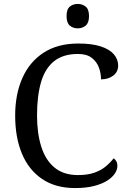

<svg xmlns="http://www.w3.org/2000/svg" viewBox="-20 -945 654 975"><path d="M361 10Q262 10 194 -36Q126 -82 91.5 -164.5Q57 -247 57 -358Q57 -466 93.5 -548.5Q130 -631 201.5 -677.5Q273 -724 378 -724Q446 -724 491 -709.5Q536 -695 558 -669.5Q580 -644 580 -612Q580 -580 555 -561Q530 -542 493 -542Q493 -573 482 -602.5Q471 -632 445.5 -651.5Q420 -671 376 -671Q301 -671 255 -634.5Q209 -598 188.5 -528Q168 -458 168 -358Q168 -269 189.5 -200.5Q211 -132 257 -94Q303 -56 376 -56Q425 -56 459 -68Q493 -80 516.5 -99.5Q540 -119 557 -141Q565 -136 570.5 -126.5Q576 -117 576 -102Q576 -83 563 -63.5Q550 -44 524 -27.5Q498 -11 457.5 -0.5Q417 10 361 10ZM375 -801Q351 -801 334.5 -815Q318 -829 318 -863Q318 -898 334.5 -911.5Q351 -925 375 -925Q398 -925 415 -911.5Q432 -898 432 -863Q432 -829 415 -815Q398 -801 375 -801Z"/></svg>

Font: Noto Serif Sinhala
Style: Regular
Weight: 400
Designer: Jelle Bosma - Monotype Design Team
Foundry: Monotype Imaging Inc.
Version: Version 2.006